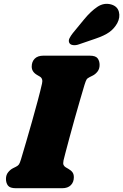

<svg xmlns="http://www.w3.org/2000/svg" viewBox="-20 -994 650 1014"><path d="M315.5 -147Q312 -130 315.8 -122.5Q319.5 -115 327 -110.5L341.5 -102Q355.5 -94 362.8 -84Q370 -74 370 -58Q370 -32 354 -16Q338 0 308.5 0H64Q32.5 0 22 -14Q11.5 -28 11.5 -49Q11.5 -70 23 -84.2Q34.5 -98.5 48.5 -105.5L64.5 -113.5Q75.5 -119 80.2 -126Q85 -133 91 -153Q102.5 -191.5 118 -244.2Q133.5 -297 149.5 -353.8Q165.5 -410.5 179.5 -462.8Q193.5 -515 202 -553Q208 -579 190.5 -589.5L176 -598Q147.5 -614.5 147.5 -642Q147.5 -668 163.2 -684Q179 -700 209 -700H453.5Q485 -700 495.5 -686Q506 -672 506 -651Q506 -630 494.8 -615.8Q483.5 -601.5 469 -594.5L453 -586.5Q441.5 -581 437.2 -574Q433 -567 426.5 -546.5Q416.5 -514 402.8 -466.2Q389 -418.5 374.2 -366.2Q359.5 -314 346.8 -266.5Q334 -219 325.5 -186.5Q317 -154 315.5 -147ZM424.5 -892Q459.5 -934.5 494.2 -957.8Q529 -981 567 -970.5Q600 -961 607.8 -931.8Q615.5 -902.5 599.5 -872Q583 -842.5 557 -824Q531 -805.5 483.5 -789.5L396 -759.5Q380.5 -754 366 -755.8Q351.5 -757.5 346 -767.5Q340.5 -779 347 -792Q353.5 -805 364.5 -819Z"/></svg>

Font: Fraunces 9pt S100 Black
Style: Italic
Weight: 900
Italic angle: -16°
Version: Version 1.000; ttfautohint (v1.8.3)